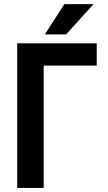

<svg xmlns="http://www.w3.org/2000/svg" viewBox="-20 -924 529 944"><path d="M455.6 -710.9V-601.6H194.8V0H64.5V-710.9ZM200.7 -754.9 296.4 -903.8H439.9L305.2 -754.9Z"/></svg>

Font: Roboto Condensed SemiBold
Style: Regular
Weight: 600
Designer: Christian Robertson
Foundry: Google
Version: Version 3.008; 2023